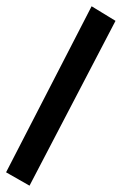

<svg xmlns="http://www.w3.org/2000/svg" viewBox="-83 -293 447 616"><path d="M-63.5 259.8 210.9 -272.9 287.6 -226.1 11.7 302.7Z"/></svg>

Font: Pinar-DS3-FD SemiBold
Style: Regular
Weight: 600
Designer: Amin Abedi
Version: Version 3.000